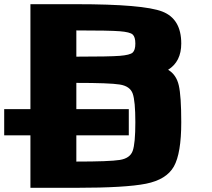

<svg xmlns="http://www.w3.org/2000/svg" viewBox="-20 -895 1009 915"><path d="M125 -875H343.8Q664.1 -875 753.9 -839.8Q843.8 -804.7 843.8 -687.5Q843.8 -601.6 781.2 -562.5Q820.3 -539.1 832 -488.3Q843.8 -437.5 843.8 -312.5Q843.8 -164.1 808.6 -101.6Q773.4 -39.1 675.8 -19.5Q578.1 0 343.8 0H125ZM625 -687.5Q625 -718.8 612.3 -730.5Q599.6 -742.2 550.8 -746.1Q502 -750 343.8 -750V-625Q502 -625 550.8 -628.9Q599.6 -632.8 612.3 -644.5Q625 -656.2 625 -687.5ZM625 -312.5Q625 -414.1 612.3 -449.2Q599.6 -484.4 550.8 -492.2Q502 -500 343.8 -500V-125Q502 -125 550.8 -132.8Q599.6 -140.6 612.3 -175.8Q625 -210.9 625 -312.5ZM593.8 -375V-250H0V-375Z"/></svg>

Font: CraftyPE
Style: Regular
Weight: 400
Designer: Erek Butcher
Foundry: Haunted Coop
Version: Version 0.018;April 4, 2024;FontCreator 15.0.0.2962 64-bit